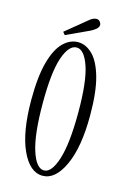

<svg xmlns="http://www.w3.org/2000/svg" viewBox="-103 -684 499 747"><g transform="rotate(15 146.5 -311.0)"><path d="M145.5 11Q93.5 11 60.2 -62Q27 -135 27 -263.5Q27 -357.5 43 -415.5Q59 -473.5 86 -500.2Q113 -527 145.5 -527Q177.5 -527 204.5 -500.2Q231.5 -473.5 247.8 -415.5Q264 -357.5 264 -263.5Q264 -135 230.2 -62Q196.5 11 145.5 11ZM145.5 -10.5Q176 -10.5 196.2 -74Q216.5 -137.5 216.5 -263.5Q216.5 -387.5 196.2 -446.5Q176 -505.5 145.5 -505.5Q114 -505.5 93.8 -446.5Q73.5 -387.5 73.5 -263.5Q73.5 -137.5 93.8 -74Q114 -10.5 145.5 -10.5ZM87.5 -540 78.5 -551 161.5 -619Q177.5 -633 191 -633Q202.5 -633 208 -622Q210.5 -618.5 210.5 -613.5Q210.5 -604.5 200.8 -596.2Q191 -588 179.5 -582.5Z"/></g></svg>

Font: Imbue 50pt ExtraLight
Style: Regular
Weight: 200
Designer: Tyler Finck
Foundry: Etcetera Type Company
Version: Version 1.102; ttfautohint (v1.8.3)